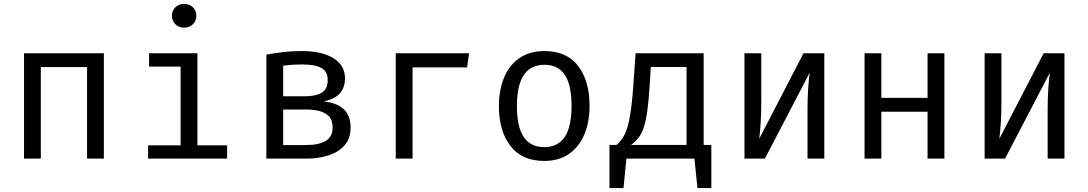

<svg xmlns="http://www.w3.org/2000/svg" viewBox="-20 -813 5578 984"><path d="M426.2 0V-469.2H189.2V0H103.1V-540H512.3V0Z M923.1 -792.8Q951.8 -792.8 969 -775.4Q986.2 -757.9 986.2 -732.8Q986.2 -706.7 969 -689Q951.8 -671.3 923.1 -671.3Q895.9 -671.3 878.5 -689Q861 -706.7 861 -732.8Q861 -757.9 878.5 -775.4Q895.9 -792.8 923.1 -792.8ZM991.8 -540V-68.2H1144.1V0H739V-68.2H905.6V-471.8H744.1V-540Z M1528.7 -551.3Q1629.2 -551.3 1688.7 -514.9Q1748.2 -478.5 1748.2 -410.8Q1748.2 -368.7 1725.1 -338.5Q1702.1 -308.2 1639.5 -292.8Q1776.9 -279 1776.9 -159.5Q1776.9 -103.1 1745.6 -67.9Q1714.4 -32.8 1662.8 -16.4Q1611.3 0 1549.2 0H1345.1V-532.8Q1387.2 -541 1433.3 -546.2Q1479.5 -551.3 1528.7 -551.3ZM1529.7 -482.6Q1499 -482.6 1477.4 -481Q1455.9 -479.5 1431.3 -476.4V-319.5H1542.6Q1595.9 -319.5 1627.7 -337.2Q1659.5 -354.9 1659.5 -402.6Q1659.5 -446.7 1627.2 -464.6Q1594.9 -482.6 1529.7 -482.6ZM1431.3 -69.7H1547.2Q1615.9 -69.7 1650.3 -91.3Q1684.6 -112.8 1684.6 -159Q1684.6 -198.5 1664.1 -218.5Q1643.6 -238.5 1612.3 -245.1Q1581 -251.8 1548.2 -251.8H1431.3Z M2094.4 0H2008.2V-540H2384.1L2373.8 -467.7H2094.4Z M2770.3 -551.3Q2884.6 -551.3 2943.1 -474.9Q3001.5 -398.5 3001.5 -270.3Q3001.5 -187.7 2974.9 -124.1Q2948.2 -60.5 2896.4 -24.4Q2844.6 11.8 2769.2 11.8Q2654.9 11.8 2595.9 -65.1Q2536.9 -142.1 2536.9 -269.2Q2536.9 -352.3 2563.6 -416.2Q2590.3 -480 2642.3 -515.6Q2694.4 -551.3 2770.3 -551.3ZM2770.3 -481Q2700.5 -481 2664.9 -429.2Q2629.2 -377.4 2629.2 -269.2Q2629.2 -162.1 2664.4 -110.5Q2699.5 -59 2769.2 -59Q2839 -59 2874.1 -110.8Q2909.2 -162.6 2909.2 -270.3Q2909.2 -377.9 2874.4 -429.5Q2839.5 -481 2770.3 -481Z M3103.6 -70.3H3140Q3164.6 -91.3 3180.8 -122.8Q3196.9 -154.4 3207.4 -211.3Q3217.9 -268.2 3225.1 -365.6L3237.4 -540H3586.2V-70.3H3625.6V150.8H3554.4L3539 0H3190.3L3175.4 150.8H3103.6ZM3498.5 -469.7H3315.4L3309.2 -371.8Q3304.6 -296.9 3297.7 -246.7Q3290.8 -196.4 3280.3 -163.3Q3269.7 -130.3 3253.6 -108.7Q3237.4 -87.2 3213.8 -70.3H3498.5Z M4204.6 -540V0H4118.5V-252.8Q4118.5 -305.6 4121.5 -354.6Q4124.6 -403.6 4129.7 -440.5L3900 0H3795.4V-540H3881.5V-287.7Q3881.5 -235.4 3878.5 -184.4Q3875.4 -133.3 3870.8 -101.5L4097.9 -540Z M4733.8 0V-240.5H4496.9V0H4410.8V-540H4496.9V-311.3H4733.8V-540H4820V0Z M5435.4 -540V0H5349.2V-252.8Q5349.2 -305.6 5352.3 -354.6Q5355.4 -403.6 5360.5 -440.5L5130.8 0H5026.2V-540H5112.3V-287.7Q5112.3 -235.4 5109.2 -184.4Q5106.2 -133.3 5101.5 -101.5L5328.7 -540Z"/></svg>

Font: FiraCode Nerd Font
Style: Regular
Weight: 400
Designer: Carrois Corporate, Edenspiekermann AG, Nikita Prokopov
Foundry: Carrois Corporate, Edenspiekermann AG, Nikita Prokopov
Version: Version 6.002;Nerd Fonts 3.4.0